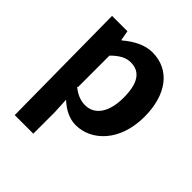

<svg xmlns="http://www.w3.org/2000/svg" viewBox="-226 -725 1148 1148"><g transform="rotate(45 347.5 -151.0)"><path d="M85 273H242V90L237 -9C283 34 333 58 385 58C517 58 641 -61 641 -268C641 -453 552 -575 402 -575C337 -575 274 -540 223 -496H218L207 -558H77ZM234 -114V-379C276 -421 312 -441 353 -441C436 -441 472 -377 472 -261C472 -129 415 -66 341 -66C308 -66 269 -77 230 -110Z"/></g></svg>

Font: GenEiGothic-pro-Regular
Style: Bold
Weight: 700
Designer: Ryoko NISHIZUKA (kana & ideographs); Paul D. Hunt (Latin, Greek & Cyrillic); Wenlong ZHANG (bopomofo); Sandoll Communica
Foundry: Adobe Systems Incorporated; o_tamon
Version: Version 1.000.140830